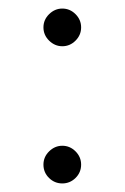

<svg xmlns="http://www.w3.org/2000/svg" viewBox="-20 -425 294 453"><path d="M127 -315.9Q109.4 -315.9 95.9 -329.1Q82.5 -342.3 82.5 -360.4Q82.5 -378.4 95.9 -391.6Q109.4 -404.8 127 -404.8Q145 -404.8 158.2 -391.6Q171.4 -378.4 171.4 -360.4Q171.4 -342.3 158.2 -329.1Q145 -315.9 127 -315.9ZM82.5 -36.6Q82.5 -54.7 95.9 -67.9Q109.4 -81.1 127 -81.1Q145 -81.1 158.2 -67.9Q171.4 -54.7 171.4 -36.6Q171.4 -18.1 158.2 -5.1Q145 7.8 127 7.8Q108.9 7.8 95.7 -5.1Q82.5 -18.1 82.5 -36.6Z"/></svg>

Font: Now
Style: Regular
Weight: 400
Designer: Alfredo Marco Pradil
Foundry: Alfredo Marco Pradil
Version: Version 1.200;hotconv 1.0.109;makeotfexe 2.5.65596